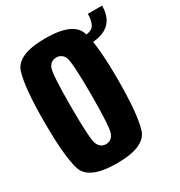

<svg xmlns="http://www.w3.org/2000/svg" viewBox="-163 -793 854 912"><g transform="rotate(-30 264.0 -337.5)"><path d="M216.5 4.5Q62 4.5 38.2 -73.5Q14.5 -151.5 14.5 -337.5Q14.5 -523.5 38.2 -602Q62 -680.5 216.5 -680.5Q371 -680.5 394.5 -601.8Q418 -523 418 -337.5Q418 -151.5 394.5 -73.5Q371 4.5 216.5 4.5ZM216.5 -100.5Q245.5 -100.5 259 -128.8Q272.5 -157 272.5 -337.5Q272.5 -521.5 259 -548.5Q245.5 -575.5 216.5 -575.5Q187.5 -575.5 174 -548.5Q160.5 -521.5 160.5 -337.5Q160.5 -157 174 -128.8Q187.5 -100.5 216.5 -100.5ZM382 -598Q424.5 -598 437.5 -620Q450.5 -642 450.5 -680H528.5Q528.5 -551 382 -551Z"/></g></svg>

Font: Anybody Condensed Regular
Style: Bold
Weight: 700
Width: 3
Designer: Tyler Finck
Foundry: Etcetera Type Company
Version: Version 1.010; ttfautohint (v1.8.3) -l 8 -r 50 -G 200 -x 14 